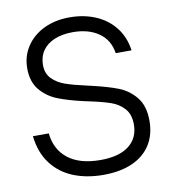

<svg xmlns="http://www.w3.org/2000/svg" viewBox="-84 -815 802 897"><g transform="rotate(-10 317.5 -366.0)"><path d="M41 -224.6H116.2Q124.5 -146.5 179.9 -103.3Q235.4 -60.1 333.5 -60.1Q421.9 -60.1 468.5 -96.4Q515.1 -132.8 515.1 -196.8Q515.1 -244.6 490.5 -272.2Q465.8 -299.8 429 -312.7Q392.1 -325.7 327.6 -339.4L305.2 -344.2Q231.9 -360.8 183.3 -380.1Q134.8 -399.4 102.3 -438.2Q69.8 -477.1 69.8 -541Q69.8 -598.6 100.1 -644.5Q130.4 -690.4 183.8 -716.1Q237.3 -741.7 305.2 -741.7Q373.5 -741.7 429 -718Q484.4 -694.3 520 -648.9Q555.7 -603.5 564.5 -539.6H489.3Q480 -603 431.4 -637Q382.8 -670.9 308.6 -670.9Q258.3 -670.9 221.4 -655.5Q184.6 -640.1 164.8 -611.6Q145 -583 145 -543.9Q145 -502.9 169.7 -478Q194.3 -453.1 231.7 -440.2Q269 -427.2 333 -413.1L345.7 -410.2Q426.3 -391.6 474.4 -373Q522.5 -354.5 556.2 -313.5Q589.8 -272.5 589.8 -201.2Q589.8 -135.3 559.6 -87.6Q529.3 -40 472.2 -14.6Q415 10.7 335.4 10.7Q255.4 10.7 192.4 -14.9Q129.4 -40.5 89.6 -93.3Q49.8 -146 41 -224.6Z"/></g></svg>

Font: Glacial Indifference
Style: Regular
Weight: 400
Designer: Alfredo Marco Pradil
Foundry: Alfredo Marco Pradil
Version: Version 1.312